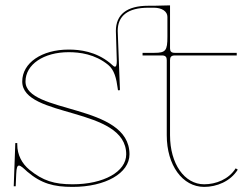

<svg xmlns="http://www.w3.org/2000/svg" viewBox="-20 -712 960 734"><path d="M630 -691.5 567.5 -690H547C464 -690 423 -656 423 -593.5C424 -555.5 425.5 -518 426.5 -480C426.5 -464.5 424.5 -457 419 -457C415 -457 409.5 -464 399.5 -472C346 -515 286 -522.5 242.5 -522.5C139.5 -522.5 65 -471.5 65 -400.5C65 -259.5 462.5 -305.5 462.5 -122C462.5 -55.5 376.5 -7.5 257.5 -7.5C187 -7.5 144 -21 92.5 -63C64 -86.5 46 -120 46 -159.5V-165H38.5L32.5 0H40L42 -47C43 -70.5 46 -79 52.5 -79C59.5 -79 71 -68 84 -56C138 -10 185.5 2.5 257.5 2.5C383.5 2.5 475 -50 475 -122C475 -318 77.5 -276 77.5 -400.5C77.5 -465.5 147 -512.5 242.5 -512.5C285 -512.5 343.5 -505 393.5 -464C417 -445 425 -412 430 -374L430.5 -370C430.5 -368 432 -366.5 434.5 -366.5C437 -366.5 438.5 -368 438.5 -370L430 -594C430 -651.5 468.5 -682.5 547.5 -682.5H568C599 -682.5 620 -668.5 620 -647.5V-571.5C620 -518.5 613.5 -510 570 -510H525V-500H599.5C613 -500 617.5 -493.5 617.5 -482.5V-195C617.5 -80.5 677.5 2.5 760.5 2.5C808 2.5 860.5 -18 889 -63.5L881 -68.5C854.5 -26.5 805.5 -7.5 760.5 -7.5C685 -7.5 630 -86 630 -195V-482.5C630 -493.5 634.5 -500 648 -500H885V-510H648C634.5 -510 630 -516 630 -527Z"/></svg>

Font: Znikomit
Style: Regular
Weight: 100
Designer: gluk
Foundry: gluk
Version: Version 0.55